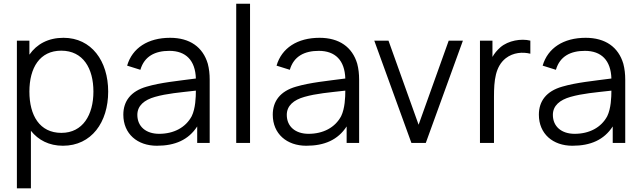

<svg xmlns="http://www.w3.org/2000/svg" viewBox="-20 -786 3521 1056"><path d="M329.2 -578.1C245.8 -578.1 182.3 -543.8 141.7 -485.4V-562.5H72.9V250H150V-66.7C190.6 -15.6 250 15.6 326 15.6C483.3 15.6 575 -113.5 575 -282.3C575 -450 483.3 -578.1 329.2 -578.1ZM317.7 -55.2C197.9 -55.2 141.7 -151 141.7 -282.3C141.7 -413.5 199 -507.3 316.7 -507.3C437.5 -507.3 493.8 -409.4 493.8 -282.3C493.8 -154.2 435.4 -55.2 317.7 -55.2Z M1133.3 0V-346.9C1133.3 -379.2 1130.2 -407.3 1122.9 -435.4C1095.8 -527.1 1024 -578.1 915.6 -578.1C793.8 -578.1 707.3 -521.9 679.2 -425L752.1 -402.1C774 -477.1 833.3 -506.3 911.5 -506.3C1002.1 -506.3 1054.2 -454.2 1057.3 -354.2C955.2 -340.6 864.6 -332.3 786.5 -309.4C699 -284.4 658.3 -229.2 658.3 -155.2C658.3 -50 735.4 15.6 842.7 15.6C942.7 15.6 1016.7 -16.7 1064.6 -90.6V0ZM1034.4 -146.9C1001 -84.4 935.4 -50 855.2 -50C782.3 -50 735.4 -90.6 735.4 -154.2C735.4 -205.2 774 -236.5 832.3 -253.1C899 -271.9 965.6 -277.1 1057.3 -287.5C1057.3 -251 1055.2 -189.6 1034.4 -146.9Z M1279.2 0V-765.6H1355.2V0Z M1955.2 0V-346.9C1955.2 -379.2 1952.1 -407.3 1944.8 -435.4C1917.7 -527.1 1845.8 -578.1 1737.5 -578.1C1615.6 -578.1 1529.2 -521.9 1501 -425L1574 -402.1C1595.8 -477.1 1655.2 -506.3 1733.3 -506.3C1824 -506.3 1876 -454.2 1879.2 -354.2C1777.1 -340.6 1686.5 -332.3 1608.3 -309.4C1520.8 -284.4 1480.2 -229.2 1480.2 -155.2C1480.2 -50 1557.3 15.6 1664.6 15.6C1764.6 15.6 1838.5 -16.7 1886.5 -90.6V0ZM1856.2 -146.9C1822.9 -84.4 1757.3 -50 1677.1 -50C1604.2 -50 1557.3 -90.6 1557.3 -154.2C1557.3 -205.2 1595.8 -236.5 1654.2 -253.1C1720.8 -271.9 1787.5 -277.1 1879.2 -287.5C1879.2 -251 1877.1 -189.6 1856.2 -146.9Z M2447.9 -562.5 2282.3 -100 2116.7 -562.5H2038.5L2242.7 0H2321.9L2526 -562.5Z M2732.3 -526C2713.5 -509.4 2699 -491.7 2688.5 -472.9V-562.5H2619.8V0H2696.9V-253.1C2696.9 -343.8 2704.2 -419.8 2761.5 -465.6C2803.1 -497.9 2855.2 -501 2896.9 -490.6V-562.5C2846.9 -575 2776 -563.5 2732.3 -526Z M3418.8 0V-346.9C3418.8 -379.2 3415.6 -407.3 3408.3 -435.4C3381.2 -527.1 3309.4 -578.1 3201 -578.1C3079.2 -578.1 2992.7 -521.9 2964.6 -425L3037.5 -402.1C3059.4 -477.1 3118.8 -506.3 3196.9 -506.3C3287.5 -506.3 3339.6 -454.2 3342.7 -354.2C3240.6 -340.6 3150 -332.3 3071.9 -309.4C2984.4 -284.4 2943.8 -229.2 2943.8 -155.2C2943.8 -50 3020.8 15.6 3128.1 15.6C3228.1 15.6 3302.1 -16.7 3350 -90.6V0ZM3319.8 -146.9C3286.5 -84.4 3220.8 -50 3140.6 -50C3067.7 -50 3020.8 -90.6 3020.8 -154.2C3020.8 -205.2 3059.4 -236.5 3117.7 -253.1C3184.4 -271.9 3251 -277.1 3342.7 -287.5C3342.7 -251 3340.6 -189.6 3319.8 -146.9Z"/></svg>

Font: Manrope3
Style: Regular
Weight: 400
Width: 4
Designer: Mikhail Sharanda
Foundry: Mikhail Sharanda
Version: Version 3.000;PS 003.000;hotconv 1.0.88;makeotf.lib2.5.64775